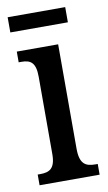

<svg xmlns="http://www.w3.org/2000/svg" viewBox="-80 -717 428 759"><g transform="rotate(-10 134.0 -338.0)"><path d="M7 -615H238V-676H7ZM16 0H257V-43H247C209 -43 185 -55 185 -117V-536H19V-493H30C66 -493 87 -481 87 -423V-113C87 -54 63 -43 26 -43H16Z"/></g></svg>

Font: Noto Serif Khmer ExtraCondensed Medium
Style: Regular
Weight: 500
Width: 2
Designer: Danh Hong and the Monotype Design Team
Foundry: Monotype Imaging Inc.
Version: Version 2.004